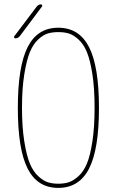

<svg xmlns="http://www.w3.org/2000/svg" viewBox="-20 -870 540 899"><path d="M301.8 -713.4Q280.3 -719.7 252.9 -719.7Q225.6 -719.7 204.1 -713.4Q182.6 -707 159.2 -685.5Q135.7 -664.1 120.1 -626.5Q104.5 -588.9 93.8 -522.5Q83 -456.1 83 -365.2Q83 -274.4 93.8 -207.5Q104.5 -140.6 120.1 -103.5Q135.7 -66.4 159.2 -44.9Q182.6 -23.4 204.1 -16.6Q225.6 -9.8 252.9 -9.8Q280.3 -9.8 301.8 -16.6Q323.2 -23.4 347.2 -44.9Q371.1 -66.4 386.7 -103.5Q402.3 -140.6 412.6 -207.5Q422.9 -274.4 422.9 -365.2Q422.9 -456.1 412.6 -522.5Q402.3 -588.9 386.7 -626.5Q371.1 -664.1 347.2 -685.5Q323.2 -707 301.8 -713.4ZM109.4 -80.6Q63.5 -170.9 63.5 -364.7Q63.5 -558.6 109.4 -649.4Q155.3 -740.2 252.9 -740.2Q350.6 -740.2 397 -649.4Q443.4 -558.6 443.4 -364.7Q443.4 -170.9 397 -80.6Q350.6 9.8 252.9 9.8Q155.3 9.8 109.4 -80.6ZM51.8 -690.4Q47.9 -690.4 46.4 -693.8Q44.9 -697.3 46.9 -700.2L152.3 -839.8Q161.1 -849.6 171.9 -849.6Q175.8 -849.6 177.2 -846.2Q178.7 -842.8 176.8 -839.8L72.3 -700.2Q63.5 -690.4 51.8 -690.4Z"/></svg>

Font: Rounded-X Mgen+ 1m thin
Style: Regular
Weight: 100
Designer: [Source Han Sans]
Ryoko NISHIZUKA  (kana & ideographs); Paul D. Hunt (Latin, Greek & Cyrillic); Wenlong ZHANG  (bopomofo
Version: Version 1.059.20150602